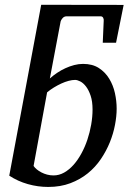

<svg xmlns="http://www.w3.org/2000/svg" viewBox="-20 -757 561 790"><path d="M360.8 -306.2Q360.8 -339.8 353 -363Q345.2 -386.2 334 -400.9Q322.8 -415.5 310.3 -421.9Q297.9 -428.2 289.1 -428.2Q276.9 -428.2 262.2 -424.3Q247.6 -420.4 232.2 -413.3Q216.8 -406.2 201.7 -397Q186.5 -387.7 173.8 -377L118.2 -74.2Q123 -66.9 131.3 -60.1Q139.6 -53.2 150.4 -47.6Q161.1 -42 173.8 -38.6Q186.5 -35.2 200.2 -35.2Q223.1 -35.2 243.9 -46.9Q264.6 -58.6 282.5 -78.6Q300.3 -98.6 314.9 -125.5Q329.6 -152.3 339.6 -182.4Q349.6 -212.4 355.2 -244.4Q360.8 -276.4 360.8 -306.2ZM149.4 -737.3 488.8 -736.8 457.5 -581.1H402.8L406.7 -670.9Q407.7 -677.7 404.5 -683.8Q401.4 -689.9 393.6 -689.9H254.4Q244.1 -689.9 237.5 -682.4Q231 -674.8 229.5 -668.9L185.1 -434.1Q198.7 -446.3 215.1 -457.3Q231.4 -468.3 249 -476.3Q266.6 -484.4 285.2 -489.3Q303.7 -494.1 321.8 -494.1Q360.4 -494.1 386.7 -477.1Q413.1 -460 429.4 -433.1Q445.8 -406.2 452.9 -373.8Q460 -341.3 460 -310.1Q460 -278.8 453.1 -242.9Q446.3 -207 431.9 -171.4Q417.5 -135.7 395 -102.5Q372.6 -69.3 341.3 -43.9Q310.1 -18.6 269.5 -3.2Q229 12.2 178.2 12.2Q135.7 12.2 94.5 0.5Q53.2 -11.2 18.1 -34.2L149.4 -736.8Z"/></svg>

Font: Charis SIL Eur
Style: Italic
Weight: 400
Italic angle: -11°
Foundry: SIL International
Version: Version 5.000